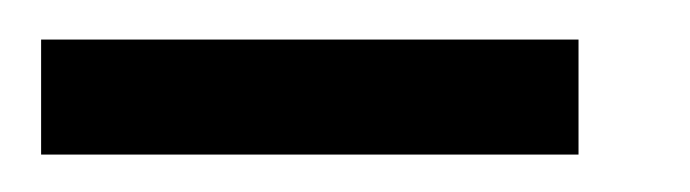

<svg xmlns="http://www.w3.org/2000/svg" viewBox="-20 -540 356 99"><path d="M1.2 -460.3V-519.6H278.3V-460.3Z"/></svg>

Font: Genos Thin
Style: Regular
Weight: 100
Designer: Robert E. Leuschke
Foundry: Robert E. Leuschke
Version: Version 1.010